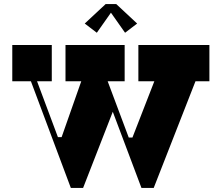

<svg xmlns="http://www.w3.org/2000/svg" viewBox="-20 -920 1083 938"><path d="M522 -858 591 -760 650 -805 548 -900H496L394 -805L453 -760ZM1003 -700H656V-523H734L627 -248H609L506 -523H589V-700H300V-523H377L281 -250H263L161 -523H233V-700H40V-523H131L326 -2H386L531 -374L671 -2H731L935 -523H1003Z"/></svg>

Font: Space Cowgirl Black
Style: Regular
Weight: 900
Designer: Valery Marier
Foundry: Valery Marier
Version: Version 1.000;hotconv 1.0.109;makeotfexe 2.5.65596